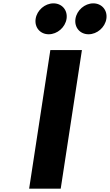

<svg xmlns="http://www.w3.org/2000/svg" viewBox="-20 -1123 654 1143"><path d="M467.7 -825H279.7L153.5 0H341.5ZM535.3 -1103C484.3 -1103 437 -1062 429.2 -1011C421.4 -960 456.1 -919 507.1 -919C558.1 -919 605.4 -960 613.2 -1011C621 -1062 586.3 -1103 535.3 -1103ZM298.3 -1103C247.3 -1103 200 -1062 192.2 -1011C184.4 -960 219.1 -919 270.1 -919C321.1 -919 368.4 -960 376.2 -1011C384 -1062 349.3 -1103 298.3 -1103Z"/></svg>

Font: Sztylet
Style: BdObl
Weight: 700
Foundry: Cannot Into Space Fonts, PlusOne Fonts
Version: Version 0.12